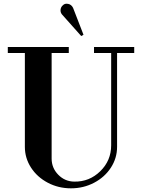

<svg xmlns="http://www.w3.org/2000/svg" viewBox="-20 -1001 764 1033"><path d="M113.8 -210.9V-715.8H22V-748H350.1V-715.8H257.8V-147.9Q257.8 -97.2 293.5 -60.8Q329.1 -24.4 379.9 -23.9Q460.9 -22.5 519.5 -79.8Q578.1 -137.2 578.1 -219.2V-715.8H485.8V-748H702.1V-715.8H609.9V-210.9Q609.9 -150.4 576.7 -99.1Q543.5 -47.9 486.3 -17.8Q429.2 12.2 361.8 12.2Q294.4 12.2 237.3 -17.8Q180.2 -47.9 147 -99.1Q113.8 -150.4 113.8 -210.9ZM313 -923.8Q304.2 -935.1 305.9 -949.5Q307.6 -963.9 318.8 -973.1Q328.6 -983.4 346.2 -980.2Q363.8 -977.1 373 -959L429.2 -814L417 -807.1Z"/></svg>

Font: Fin Serif Display
Style: Italic
Weight: 400
Designer: J. Blake Harris
Version: Version 1.006;FEAKit 1.0